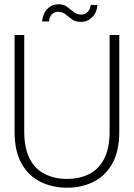

<svg xmlns="http://www.w3.org/2000/svg" viewBox="-20 -863 623 895"><path d="M293 12Q224 12 168.5 -15.5Q113 -43 80.5 -100.5Q48 -158 48 -249V-700H93V-250Q93 -172 118.5 -123Q144 -74 189.5 -51.5Q235 -29 292 -29Q351 -29 395.5 -51.5Q440 -74 465.5 -123Q491 -172 491 -250V-700H536V-249Q536 -158 503.5 -100.5Q471 -43 416 -15.5Q361 12 293 12ZM357 -761Q331 -761 315 -773Q299 -785 285 -796.5Q271 -808 250 -808Q234 -808 222.5 -797Q211 -786 208 -763H176Q180 -801 201 -822Q222 -843 252 -843Q277 -843 292.5 -831.5Q308 -820 323 -807.5Q338 -795 360 -795Q376 -795 388 -806.5Q400 -818 403 -840H434Q432 -805 410 -783Q388 -761 357 -761Z"/></svg>

Font: DM Sans 36pt ExtraLight
Style: Regular
Weight: 250
Designer: Colophon Foundry, Jonny Pinhorn
Foundry: Colophon Foundry
Version: Version 4.004;gftools[0.9.30]